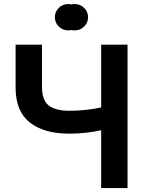

<svg xmlns="http://www.w3.org/2000/svg" viewBox="-20 -954 726 974"><path d="M59.1 -727.5H192.9V-516.1Q192.9 -445.8 227.1 -418.9Q261.2 -392.1 332 -392.1Q374 -392.1 416.7 -396.7Q459.5 -401.4 493.2 -409.2V-727.5H627V0H493.2V-293.5Q460 -285.6 417.5 -280.8Q375 -275.9 332 -275.9Q203.1 -275.9 131.1 -332.8Q59.1 -389.6 59.1 -509.8ZM358.4 -799.8Q350.1 -799.8 342.3 -801.3Q334.5 -799.8 326.7 -799.8Q298.3 -799.8 278.3 -819.3Q258.3 -838.9 258.3 -866.7Q258.3 -894.5 278.3 -914.1Q298.3 -933.6 326.7 -933.6Q334.5 -933.6 342.3 -931.6Q350.1 -933.6 358.4 -933.6Q386.7 -933.6 406.7 -914.1Q426.8 -894.5 426.8 -866.7Q426.8 -838.9 406.7 -819.3Q386.7 -799.8 358.4 -799.8Z"/></svg>

Font: Inter Display Semi Bold
Style: Regular
Weight: 600
Designer: Rasmus Andersson
Foundry: rsms
Version: Version 4.000;git-37864ae